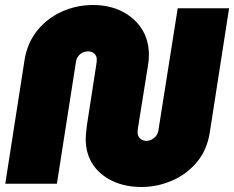

<svg xmlns="http://www.w3.org/2000/svg" viewBox="-20 -733 934 766"><path d="M545 13Q480 13 429.5 -10.5Q379 -34 350.5 -77Q322 -120 322 -178Q322 -191 324 -208Q326 -225 327 -235L364 -474Q365 -479 365.5 -484.5Q366 -490 366 -496Q366 -510 356.5 -519Q347 -528 332 -528Q320 -528 309.5 -523Q299 -518 292 -508.5Q285 -499 283 -486L207 0H1L78 -494Q89 -562 128.5 -611Q168 -660 226.5 -686.5Q285 -713 351 -713Q416 -713 466 -688Q516 -663 545 -618.5Q574 -574 574 -514Q574 -501 572.5 -487Q571 -473 569 -463L531 -226Q530 -221 529.5 -215.5Q529 -210 529 -205Q529 -189 539.5 -180Q550 -171 563 -171Q574 -171 584.5 -176Q595 -181 602.5 -190.5Q610 -200 612 -213L689 -700H894L817 -205Q806 -134 765 -85.5Q724 -37 665.5 -12Q607 13 545 13Z"/></svg>

Font: MuseoModerno Thin Black
Style: Italic
Weight: 900
Italic angle: -9°
Version: Version 1.003